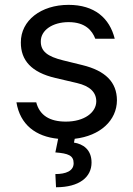

<svg xmlns="http://www.w3.org/2000/svg" viewBox="-20 -573 558 806"><path d="M470.9 -152C470.5 -228 422.9 -275.9 326 -299.7L245 -319.6C180 -335.6 150.9 -357.2 151.3 -399.1C150.9 -446 200.6 -480.1 267.8 -480.1C338.4 -480.1 366.8 -444.6 380 -410.5H461.6C440 -497.2 376.8 -552.6 267.8 -552.6C152.3 -552.6 67.1 -487.2 67.5 -394.9C67.1 -319.6 111.9 -269.2 212.4 -245.7L303.3 -224.4C358 -211.6 383.9 -185.4 384.2 -147.7C383.9 -100.9 334.2 -62.5 256.4 -62.5C188.6 -62.5 146.3 -88.8 132.1 -143.5H49C64.3 -49.7 130 0.4 224.1 9.6L212.4 66.8C266.3 71 289.1 79.5 289.1 112.2C289.1 144.9 256.4 157.7 212.4 157.7L215.2 213.1C313.2 213.1 364.3 170.5 364.3 109.4C364.3 54 327.4 31.2 290.5 25.6L293.7 9.6C400.2 -2.5 470.5 -67.1 470.9 -152Z"/></svg>

Font: Riot Sans 2.0
Style: Regular
Weight: 400
Designer: Rasmus Andersson
Foundry: rsms
Version: Version 3.006;hotconv 1.0.109;makeotfexe 2.5.65596